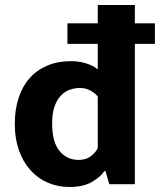

<svg xmlns="http://www.w3.org/2000/svg" viewBox="-20 -735 648 766"><path d="M370 -715H518V-642H598V-560H518V0H416L401 -52H396Q382 -30 347.5 -9.5Q313 11 257 11Q210 11 170 -6.5Q130 -24 101 -56.5Q72 -89 55.5 -135.5Q39 -182 39 -240Q39 -297 54 -343.5Q69 -390 97.5 -422.5Q126 -455 168 -473Q210 -491 263 -491Q296 -491 325.5 -481.5Q355 -472 370 -458V-560H249V-642H370ZM370 -350Q361 -362 342 -373Q323 -384 300 -384Q277 -384 257 -376.5Q237 -369 221.5 -352Q206 -335 197 -308.5Q188 -282 188 -243Q188 -168 217.5 -132.5Q247 -97 294 -97Q323 -97 342.5 -112Q362 -127 370 -144Z"/></svg>

Font: Mukta Malar ExtraBold
Style: Regular
Weight: 800
Designer: Aadarsh Rajan, Girish Dalvi, Yashodeep Gholap
Foundry: Ek Type
Version: Version 2.538;PS 1.000;hotconv 16.6.51;makeotf.lib2.5.65220;